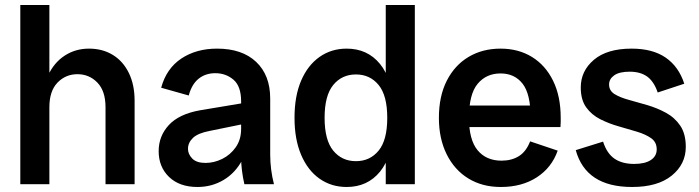

<svg xmlns="http://www.w3.org/2000/svg" viewBox="-20 -735 2790 766"><path d="M401 0V-307Q401 -372 368.5 -405.5Q336 -439 289 -439Q242 -439 209.5 -405.5Q177 -372 177 -307H147Q147 -380 171 -432.5Q195 -485 238 -513Q281 -541 335 -541Q389 -541 430 -516Q471 -491 494 -444Q517 -397 517 -333V0ZM61 0V-715H177V0Z M955 0Q949 -26 945.5 -53Q942 -80 942 -106V-330Q942 -391 911.5 -417Q881 -443 839 -443Q800 -443 772.5 -421Q745 -399 733 -354L623 -385Q644 -462 703.5 -501.5Q763 -541 846 -541Q946 -541 1002 -488Q1058 -435 1058 -342V-118Q1058 -59 1073 0ZM768 11Q696 11 654.5 -29Q613 -69 613 -132Q613 -192 653.5 -236Q694 -280 778 -295L970 -327V-244L818 -213Q770 -204 750 -185Q730 -166 730 -141Q730 -120 747 -102.5Q764 -85 800 -85Q834 -85 866.5 -101Q899 -117 920.5 -147.5Q942 -178 942 -221H975Q975 -150 947 -97.5Q919 -45 872 -17Q825 11 768 11Z M1363 11Q1302 11 1255 -22Q1208 -55 1181.5 -117Q1155 -179 1155 -265Q1155 -352 1181.5 -413.5Q1208 -475 1255 -508Q1302 -541 1363 -541Q1446 -541 1496 -480Q1546 -419 1546 -307V-223Q1546 -111 1496 -50Q1446 11 1363 11ZM1400 -92Q1456 -92 1490.5 -134Q1525 -176 1525 -265Q1525 -354 1490.5 -396Q1456 -438 1400 -438Q1344 -438 1309.5 -396Q1275 -354 1275 -265Q1275 -176 1309.5 -134Q1344 -92 1400 -92ZM1519 0V-128L1535 -265L1519 -400V-715H1635V0Z M1978 11Q1904 11 1848.5 -23Q1793 -57 1762 -119.5Q1731 -182 1731 -265Q1731 -351 1762.5 -413Q1794 -475 1849.5 -508Q1905 -541 1977 -541Q2048 -541 2102 -508Q2156 -475 2186.5 -413Q2217 -351 2217 -265Q2217 -256 2217 -248Q2217 -240 2216 -228H1813V-314H2130L2097 -265Q2097 -360 2065 -401Q2033 -442 1977 -442Q1920 -442 1885.5 -400.5Q1851 -359 1851 -265Q1851 -177 1885.5 -135.5Q1920 -94 1981 -94Q2021 -94 2050 -112Q2079 -130 2095 -171L2205 -134Q2181 -66 2121.5 -27.5Q2062 11 1978 11Z M2502 11Q2409 11 2353 -26Q2297 -63 2277 -136L2386 -170Q2401 -123 2431.5 -102Q2462 -81 2510 -81Q2553 -81 2576.5 -96.5Q2600 -112 2600 -139Q2600 -168 2578 -183.5Q2556 -199 2521.5 -209.5Q2487 -220 2448 -231Q2409 -242 2374.5 -259.5Q2340 -277 2318.5 -307Q2297 -337 2297 -386Q2297 -452 2349.5 -496.5Q2402 -541 2500 -541Q2584 -541 2636 -505Q2688 -469 2710 -401L2604 -366Q2589 -410 2562 -429.5Q2535 -449 2492 -449Q2451 -449 2430.5 -434.5Q2410 -420 2410 -398Q2410 -373 2432 -359.5Q2454 -346 2489 -336.5Q2524 -327 2563 -315.5Q2602 -304 2637 -285Q2672 -266 2694 -233.5Q2716 -201 2716 -149Q2716 -80 2660 -34.5Q2604 11 2502 11Z"/></svg>

Font: Radio Canada Big Medium
Style: Regular
Weight: 500
Designer: Étienne Aubert Bonn
Foundry: Coppers and Brasses
Version: Version 1.001